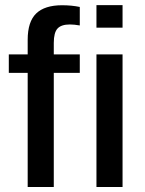

<svg xmlns="http://www.w3.org/2000/svg" viewBox="-20 -745 577 765"><path d="M468.3 -724.6V-634.8H364.3V-724.6ZM194.3 -454.6V0H90.3V-454.6H15.1V-528.3H90.3V-586.4Q90.3 -658.7 124.3 -691.4Q158.2 -724.1 227.5 -724.1Q265.1 -724.1 297.9 -717.3V-643.6Q275.9 -647.5 258.3 -647.5Q224.1 -647.5 209.2 -631.3Q194.3 -615.2 194.3 -573.7V-528.3H297.9V-454.6ZM468.3 -528.3V0H364.3V-528.3Z"/></svg>

Font: Arimo Medium
Style: Regular
Weight: 500
Designer: Steve Matteson
Foundry: Monotype Imaging Inc.
Version: Version 1.33